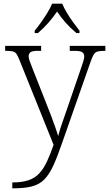

<svg xmlns="http://www.w3.org/2000/svg" viewBox="-20 -786 594 1046"><path d="M47 208Q101 208 136.5 195.5Q172 183 195 157.5Q218 132 236 93.5Q254 55 272 3L86 -459Q77 -482 69.5 -492.5Q62 -503 49 -506Q36 -509 11 -509H8V-536H204V-509H186Q156 -509 146 -501.5Q136 -494 136 -479Q136 -469 141.5 -454Q147 -439 159 -408L234 -218Q245 -190 257.5 -157.5Q270 -125 280.5 -95Q291 -65 297 -45Q305 -76 316.5 -109.5Q328 -143 342 -183L422 -416Q429 -436 434 -452.5Q439 -469 439 -478Q439 -494 428.5 -501.5Q418 -509 386 -509H360V-536H554V-509H551Q525 -509 512 -505.5Q499 -502 491 -489.5Q483 -477 474 -451L319 -9Q293 67 270.5 116Q248 165 221 192Q194 219 154 229.5Q114 240 51 240H47ZM169 -619Q185 -638 203.5 -664Q222 -690 238.5 -717Q255 -744 264 -766H319Q328 -744 344 -717Q360 -690 379 -664Q398 -638 413 -619V-606H396Q361 -636 337 -663Q313 -690 291 -723Q268 -690 244.5 -663Q221 -636 187 -606H169Z"/></svg>

Font: Noto Serif Tibetan ExtraLight
Style: Regular
Weight: 200
Designer: Monotype Design Team
Foundry: Monotype Imaging Inc.
Version: Version 2.103; ttfautohint (v1.8.4.7-5d5b)